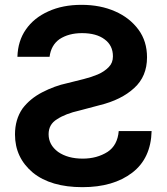

<svg xmlns="http://www.w3.org/2000/svg" viewBox="-20 -760 689 794"><path d="M52 -525Q54 -591 87 -638Q120 -686 180 -713Q239 -740 317 -740Q395 -740 456 -713Q516 -687 553 -637Q588 -589 588 -523Q588 -444 535 -396Q482 -347 392 -325L309 -303Q251 -290 216 -267Q181 -246 181 -205Q181 -161 220 -132Q260 -104 322 -104Q381 -104 425 -132Q466 -159 471 -218H607Q604 -105 527 -46Q449 14 321 14Q190 14 116 -46Q42 -108 42 -204Q42 -266 73 -311Q104 -352 154 -378Q206 -405 258 -416L326 -433Q358 -441 384 -452Q412 -464 430 -483Q447 -500 447 -527Q447 -572 413 -597Q379 -623 319 -623Q264 -623 226 -598Q191 -573 185 -525Z"/></svg>

Font: Sinter Bold
Style: Regular
Weight: 700
Foundry: Adobe & rsms
Version: Version 1.000